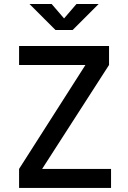

<svg xmlns="http://www.w3.org/2000/svg" viewBox="-20 -918 626 938"><path d="M147.5 -33.2 73.2 -92.8 438.5 -665 512.7 -600.6ZM73.2 0V-92.8H522.5V0ZM73.2 -600.6V-693.4H512.7V-600.6ZM251 -771.5 124 -898.4H232.4L297.9 -822.3H288.1L353.5 -898.4H461.9L335 -771.5Z"/></svg>

Font: Cascadia Mono
Style: Regular
Weight: 400
Monospace: yes
Designer: Aaron Bell
Foundry: Saja Typeworks
Version: Version 2404.023